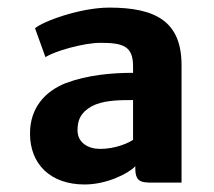

<svg xmlns="http://www.w3.org/2000/svg" viewBox="-20 -809 561 503"><path d="M201.7 -325.7C258.8 -325.7 315.4 -353.5 334.5 -373.5V-367.2C334.5 -327.6 355.5 -330.6 392.1 -330.6H455.6V-638.2C455.6 -751 390.1 -789.1 266.6 -789.1C189 -789.1 90.3 -752 71.8 -734.9L99.1 -659.2C121.1 -674.3 198.2 -696.8 243.2 -696.8C303.2 -696.8 328.6 -688 328.6 -635.3V-618.2C272.9 -618.2 210.4 -612.8 152.3 -591.3C98.6 -569.8 58.6 -527.3 58.6 -459C58.6 -378.9 112.3 -325.7 201.7 -325.7ZM242.7 -418.9C211.4 -418.9 183.1 -434.6 183.1 -467.8C183.1 -494.1 190.9 -513.7 219.7 -530.3C249 -545.9 287.1 -546.9 328.6 -546.9V-442.9C319.3 -435.5 283.2 -418.9 242.7 -418.9Z"/></svg>

Font: Merriweather Sans
Style: Bold
Weight: 700
Designer: Eben Sorkin ( eben@eyebytes.com )
Foundry: Eben Sorkin
Version: Version 1.003